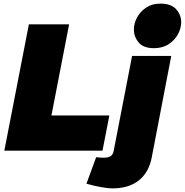

<svg xmlns="http://www.w3.org/2000/svg" viewBox="-20 -835 1024 1064"><path d="M4 0 140 -700H363L265 -195H586L548 0ZM459 183 513 36 521 37Q529 38 538.5 38.5Q548 39 555 39Q578 39 592 31Q606 23 610 1L712 -525H929L821 37Q805 121 749 165Q693 209 603 209Q580 209 543 202.5Q506 196 478 188ZM833 -568Q775 -568 748.5 -599.5Q722 -631 722 -671Q722 -705 739.5 -738Q757 -771 790 -793Q823 -815 869 -815Q928 -815 956 -784Q984 -753 984 -712Q984 -678 966 -645Q948 -612 914.5 -590Q881 -568 833 -568Z"/></svg>

Font: REM Black
Style: Italic
Weight: 900
Italic angle: -11°
Designer: Octavio Pardo
Foundry: Ashler Design
Version: Version 1.005;gftools[0.9.28]